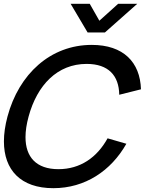

<svg xmlns="http://www.w3.org/2000/svg" viewBox="-38 -970 788 1005"><path d="M331.8 -950 420.6 -800H511.1L680.3 -950H580.3L482.1 -861.5L431.8 -950ZM241.2 15C407.2 15 543 -75.5 623.5 -217.5L525.1 -246C469.7 -145.5 381.9 -84.5 267.9 -84.5C151.3 -84.5 95.5 -148.6 95.5 -252.1C95.5 -284.5 100.9 -320.7 111.7 -360C156.4 -525 262.5 -635.5 415.5 -635.5C529.5 -635.5 584.7 -574.5 586.2 -474L699.9 -502.5C695.4 -644.5 608.2 -735 442.2 -735C226.2 -735 60.8 -582.5 1.2 -360C-11.3 -313.3 -17.5 -269.7 -17.5 -230C-17.5 -80.2 70.5 15 241.2 15Z"/></svg>

Font: Manrope
Style: SemiBoldItalic
Weight: 600
Italic angle: -15°
Designer: Mikhail Sharanda
Foundry: Mikhail Sharanda
Version: Version 4.502;hotconv 1.0.109;makeotfexe 2.5.65596